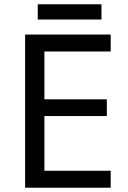

<svg xmlns="http://www.w3.org/2000/svg" viewBox="-20 -875 596 895"><path d="M496 0H97V-714H496V-635H187V-412H478V-334H187V-79H496ZM453 -855V-784H156V-855Z"/></svg>

Font: Noto Sans Vithkuqi
Style: Regular
Weight: 400
Version: Version 1.001